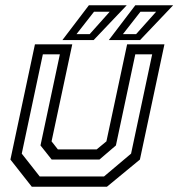

<svg xmlns="http://www.w3.org/2000/svg" viewBox="-20 -708 676 728"><path d="M100.5 0 19.5 -103 112.5 -540H254L175.5 -172L199.5 -141.5H346.5L383.5 -172L462 -540H603.5L510.5 -103L385.5 0ZM130.5 -39H374.5L477 -125.5L557 -502H493L419.5 -156.5L357 -103H176L133.5 -156.5L207 -502H142.5L62.5 -125.5ZM392.5 -556 493 -688H636.5L511 -556ZM270 -578.5H320L396 -663.5H336.5ZM216.5 -556 317 -688H460.5L335 -556ZM446 -578.5H496L572 -663.5H512.5Z"/></svg>

Font: Tourney
Style: Italic
Weight: 400
Italic angle: -12°
Version: Version 1.015